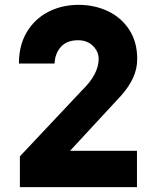

<svg xmlns="http://www.w3.org/2000/svg" viewBox="-20 -772 615 792"><path d="M269 -150H545V0H62V-127L318 -399Q387 -466 387 -529Q387 -559 363.5 -582.5Q340 -606 302 -606Q256 -606 231.5 -579Q207 -552 205 -510H58Q58 -585 90.5 -639.5Q123 -694 179 -723Q235 -752 304 -752Q370 -752 425 -726Q480 -700 513 -649.5Q546 -599 546 -529Q546 -488 529 -451Q512 -414 480 -378Z"/></svg>

Font: Arvo
Style: Bold
Weight: 700
Designer: Anton Koovit (Cyrillic Expansion: Cyreal)
Foundry: Anton Koovit, Yassin Baggar
Version: Version 3.000